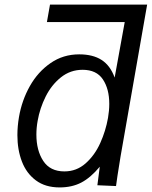

<svg xmlns="http://www.w3.org/2000/svg" viewBox="-20 -810 663 839"><path d="M56 -219.5Q56 -258 63 -299Q75.5 -371.5 110.5 -433.8Q145.5 -496 200.8 -534.2Q256 -572.5 326 -572.5Q386 -572.5 424 -548Q462 -523.5 481 -471L525 -713.5H185L198.5 -790H623L507 -127.5L493.5 -43L487 3L405.5 -0.5L416 -81.5Q376 -33.5 335.2 -12.2Q294.5 9 240.5 9Q178 9 136.8 -21.8Q95.5 -52.5 75.8 -104Q56 -155.5 56 -219.5ZM452 -295Q457.5 -327 457.5 -356Q457.5 -421.5 429.5 -463.2Q401.5 -505 341 -505Q287.5 -505 246.2 -472Q205 -439 179.5 -388Q154 -337 144.5 -282Q139 -251.5 139 -222Q139 -152.5 169 -106.8Q199 -61 261.5 -61Q314.5 -61 354.2 -96.2Q394 -131.5 418 -184.8Q442 -238 452 -295Z"/></svg>

Font: JuliaMono Medium
Style: Italic
Weight: 500
Italic angle: -9°
Monospace: yes
Designer: cormullion
Foundry: corm
Version: Version 0.054; ttfautohint (v1.8.4)